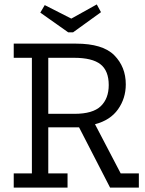

<svg xmlns="http://www.w3.org/2000/svg" viewBox="-20 -847 656 867"><path d="M436 -792 310 -701H288L162 -790L182 -824L302 -763L417 -827ZM607 0H477L337 -272H198V-64H285V0H42V-64H124V-586H42V-650H323Q444 -650 496 -597.5Q548 -545 548 -466Q548 -403 513 -353.5Q478 -304 409 -286L525 -64H607ZM471 -463Q471 -527 434 -556.5Q397 -586 314 -586H198V-333H316Q399 -333 435 -367.5Q471 -402 471 -463Z"/></svg>

Font: Zilla Slab
Style: Regular
Weight: 400
Designer: Typotheque.com
Foundry: Typotheque type foundry
Version: Version 1.1; 2017; ttfautohint (v1.6)